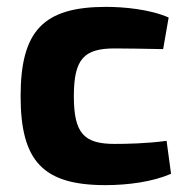

<svg xmlns="http://www.w3.org/2000/svg" viewBox="-20 -527 547 559"><path d="M465 -117C408 -109 345 -108 314 -108C225 -108 195 -138 195 -247C195 -356 225 -386 314 -386C351 -386 401 -385 455 -384L471 -476C417 -500 340 -507 289 -507C107 -507 40 -438 40 -247C40 -57 106 12 287 12C354 12 425 2 478 -21Z"/></svg>

Font: SnT
Style: Bold
Weight: 700
Designer: Natanael Gama
Version: Version 1.001;PS 001.001;hotconv 1.0.70;makeotf.lib2.5.58329